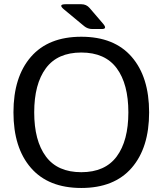

<svg xmlns="http://www.w3.org/2000/svg" viewBox="-20 -892 784 926"><path d="M289.1 -846.2Q258.3 -871.6 295.9 -871.6H372.6Q396.5 -871.6 412.1 -853.5L477.1 -777.8Q499 -752 471.2 -752H425.3Q402.8 -752 385.7 -766.1ZM44.9 -350.1Q44.9 -521 129.2 -617.9Q213.4 -714.8 372.1 -714.8Q530.8 -714.8 615 -617.9Q699.2 -521 699.2 -350.1Q699.2 -179.2 615 -82.3Q530.8 14.6 372.1 14.6Q213.4 14.6 129.2 -82.3Q44.9 -179.2 44.9 -350.1ZM145 -350.1Q145 -213.4 201.2 -137.5Q257.3 -61.5 372.1 -61.5Q486.8 -61.5 543 -137.5Q599.1 -213.4 599.1 -350.1Q599.1 -486.8 543 -562.7Q486.8 -638.7 372.1 -638.7Q257.3 -638.7 201.2 -562.7Q145 -486.8 145 -350.1Z"/></svg>

Font: Istok Web
Style: Regular
Weight: 400
Designer: Andrey V. Panov
Foundry: Andrey V. Panov
Version: Version 1.0.2g